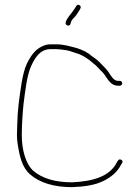

<svg xmlns="http://www.w3.org/2000/svg" viewBox="-20 -824 575 793"><path d="M258.5 -719C264.8 -717 269 -719 271 -725C273.3 -734.4 274.6 -738.6 281 -746C292 -755.8 299.5 -768 307 -780L312 -789C318.6 -799.6 301.7 -811.1 295 -799C289.8 -790.7 285 -783 279 -775C273.9 -766.8 234.9 -726.5 258.5 -719ZM475 -490H468C449.3 -490 439.4 -510 431 -522C420.3 -538.8 414.3 -542.4 400 -558C385.4 -573.9 377.5 -579.5 361 -591C342.2 -607.9 322.2 -617.6 295 -626C268.6 -632.6 244.7 -641 211 -641H189C181 -641 173.8 -640 167.5 -638C128.2 -625.6 108.9 -596.9 91 -561C71.4 -519.7 64.2 -447.9 57 -395L53 -351L51 -305C50.3 -289.7 50 -276.3 50 -265C50 -253.7 51 -241.7 53 -229C61.2 -177.1 71.2 -132.7 104 -104C144.4 -68.7 203 -51 278 -51C328.7 -53.2 371.8 -58.9 408 -77C439.1 -92.5 464.7 -113.3 480 -144C484 -150 490.9 -157.4 481.5 -163.5C471.6 -169.9 466.8 -160.7 463 -154C433.2 -94.3 363.2 -75.1 278 -71C208.2 -71 154.7 -86.7 117 -119C85.2 -148.3 70 -207.1 70 -266C70 -307.4 73.3 -354.5 77 -393C83.8 -443.2 90.4 -512.5 109 -552C123.9 -583.6 144.3 -621 189 -621H211C224.9 -621 239.6 -618.3 251 -617C265.3 -615.2 275.4 -610.5 290 -606C322.5 -597.1 344.9 -580.3 367 -561C377.1 -554.7 394.9 -532.9 403 -526C421.5 -507.5 431.6 -470 468 -470H475C480.3 -470 485 -474.7 485 -480C485 -485.3 480.3 -490 475 -490Z"/></svg>

Font: HoneyBee
Style: UltLit
Weight: 100
Foundry: Cannot Into Space Fonts
Version: Version 0.89